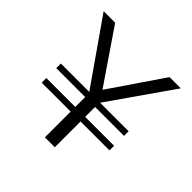

<svg xmlns="http://www.w3.org/2000/svg" viewBox="-177 -864 1028 1028"><g transform="rotate(45 337.0 -350.0)"><path d="M132 -700H45L296 -340H81V-305H300V-230H81V-195H300V0H375V-195H594V-230H375V-305H594V-340H378L629 -700H544L338 -398Z"/></g></svg>

Font: Absans
Style: Regular
Weight: 400
Designer: Valerio Monopoli
Version: Version 1.200;Glyphs 3.2 (3217)